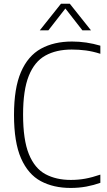

<svg xmlns="http://www.w3.org/2000/svg" viewBox="-20 -964 554 994"><path d="M345.5 9Q257 9 191.2 -26.2Q125.5 -61.5 89 -144.2Q52.5 -227 52.5 -369Q52.5 -507.5 88.5 -591Q124.5 -674.5 191.8 -711.8Q259 -749 353 -749Q427 -749 499.5 -727.5V-685.5Q460.5 -698 424.5 -702.8Q388.5 -707.5 351 -707.5Q271 -707.5 214.8 -676.2Q158.5 -645 129 -571.2Q99.5 -497.5 99.5 -371Q99.5 -240 129.5 -166.2Q159.5 -92.5 215 -62.5Q270.5 -32.5 346.5 -32.5Q385.5 -32.5 421.2 -39Q457 -45.5 499.5 -60V-17.5Q466 -5.5 427.5 1.8Q389 9 345.5 9ZM186 -807 295.5 -944.5H341.5L451 -807H406.5L318.5 -920L230.5 -807Z"/></svg>

Font: Encode Sans SemiCondensed SemiCondensed ExtraLight
Style: Regular
Weight: 200
Width: 4
Designer: Multiple Designers
Foundry: Impallari Type
Version: Version 3.000; ttfautohint (v1.8.3) -l 8 -r 50 -G 200 -x 14 